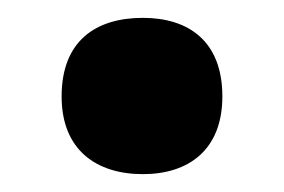

<svg xmlns="http://www.w3.org/2000/svg" viewBox="-20 -460 318 215"><path d="M49 -352C49 -292 88 -265 140 -265C191 -265 229 -292 229 -352C229 -414 191 -440 140 -440C87 -440 49 -414 49 -352Z"/></svg>

Font: Noto Sans Myanmar SemiCondensed ExtraBold
Style: Regular
Weight: 800
Width: 4
Designer: Monotype Design Team
Foundry: Monotype Imaging Inc.
Version: Version 2.107